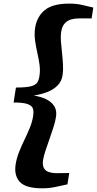

<svg xmlns="http://www.w3.org/2000/svg" viewBox="-20 -880 538 1066"><path d="M214.5 165.5Q122.5 165.5 89.8 129.8Q57 94 67 31.5Q72.5 -2.5 86 -36.5Q99.5 -70.5 115.8 -104Q132 -137.5 145.5 -170.5Q159 -203.5 164 -235Q167.5 -256.5 164 -273.5Q160.5 -290.5 136.8 -300.8Q113 -311 55.5 -311L68.5 -394Q126 -394 152.5 -401.2Q179 -408.5 187.5 -422.8Q196 -437 199 -458Q204 -489.5 199.2 -522.5Q194.5 -555.5 186.8 -589.2Q179 -623 174.5 -657Q170 -691 175 -725.5Q185 -788.5 229 -824.2Q273 -860 365 -860Q403.5 -860 435.2 -852.8Q467 -845.5 498 -838L488.5 -777.5Q479 -778 466.5 -778Q454 -778 441.5 -778Q429 -778 419 -778Q396.5 -778 375.5 -772.2Q354.5 -766.5 339.5 -750.2Q324.5 -734 319.5 -702.5Q316 -682 318.2 -651.8Q320.5 -621.5 324.2 -587.5Q328 -553.5 329.8 -521Q331.5 -488.5 327.5 -463Q322 -427.5 298.8 -404.5Q275.5 -381.5 241 -368.5Q206.5 -355.5 167 -349.5Q204.5 -344 234.5 -330Q264.5 -316 280.5 -291.8Q296.5 -267.5 291 -232Q287.5 -207 277.2 -174.8Q267 -142.5 255 -108.8Q243 -75 233 -45Q223 -15 219.5 6Q214.5 37.5 224 53.8Q233.5 70 252.8 75.8Q272 81.5 294.5 81.5Q304.5 81.5 317 81.2Q329.5 81 342.2 80.8Q355 80.5 364.5 80.5L354.5 143.5Q321 151 287 158.2Q253 165.5 214.5 165.5Z"/></svg>

Font: Merriweather Light 18pt Black
Style: Italic
Weight: 900
Italic angle: -7.8°
Version: Version 2.101